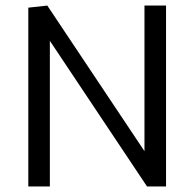

<svg xmlns="http://www.w3.org/2000/svg" viewBox="-20 -670 698 690"><path d="M81.7 0V-642.5L150 -650L499.2 -126.7V-650H576.7V0H508.3L159.2 -523.3V0Z"/></svg>

Font: Boon
Style: Regular
Weight: 400
Designer: Sungsit Sawaiwan
Foundry: FontUni
Version: Version 3.0